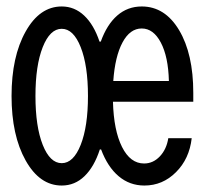

<svg xmlns="http://www.w3.org/2000/svg" viewBox="-20 -570 640 600"><path d="M172.9 9.8Q104 9.8 60.1 -68.6Q16.1 -147 16.1 -270Q16.1 -393.1 60.1 -471.4Q104 -549.8 172.9 -549.8Q212.9 -549.8 243.2 -521.2Q273.4 -492.7 291 -439.9H294.9Q314 -493.2 346.4 -521.5Q378.9 -549.8 422.9 -549.8Q495.6 -549.8 539.8 -475.6Q584 -401.4 584 -279.8V-252H333Q335.4 -162.6 361.3 -110.8Q387.2 -59.1 430.2 -59.1Q458.5 -59.1 479.5 -81.3Q500.5 -103.5 505.9 -138.2H579.1Q571.8 -73.7 530 -32Q488.3 9.8 431.2 9.8Q385.3 9.8 350.8 -19.3Q316.4 -48.3 295.9 -103H292Q274.4 -48.8 244.1 -19.5Q213.9 9.8 172.9 9.8ZM113.5 -117.4Q136.2 -60.1 172.9 -60.1Q209.5 -60.1 232.2 -117.4Q254.9 -174.8 254.9 -270Q254.9 -365.2 232.2 -422.6Q209.5 -480 172.9 -480Q136.2 -480 113.5 -422.6Q90.8 -365.2 90.8 -270Q90.8 -174.8 113.5 -117.4ZM507.8 -316.9Q505.9 -392.6 482.7 -436.8Q459.5 -481 422.9 -481Q386.2 -481 362.8 -437.3Q339.4 -393.6 334 -316.9Z"/></svg>

Font: CommitMono
Style: Regular
Weight: 400
Monospace: yes
Designer: Eigil Nikolajsen
Foundry: Eigil Nikolajsen
Version: Version 1.143